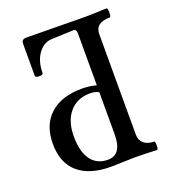

<svg xmlns="http://www.w3.org/2000/svg" viewBox="-125 -759 758 854"><g transform="rotate(-20 254.5 -331.5)"><path d="M256 3Q154 3 100 -44Q46 -91 46 -181Q46 -270 100 -319Q154 -368 250 -368Q289 -368 319 -359V-606Q319 -625 305 -625L200 -621Q162 -619 136.5 -583.5Q111 -548 111 -494Q111 -484 92.5 -484.5Q74 -485 74 -494V-645Q74 -666 97 -666Q142 -666 230 -664.5Q318 -663 363 -663Q420 -663 476 -666Q482 -666 482 -644.5Q482 -623 476 -623Q407 -623 407 -569V-94Q407 -67 424.5 -52Q442 -37 472 -37Q478 -37 478 -17Q478 3 472 3Q418 0 363 0Q346 0 310 1.5Q274 3 256 3ZM253 -31Q319 -31 319 -127V-326Q304 -336 278 -336Q216 -336 180.5 -294Q145 -252 145 -180Q145 -108 173 -69.5Q201 -31 253 -31ZM330 -313V-315Z"/></g></svg>

Font: Junicode Cond Medium
Style: Regular
Weight: 500
Width: 3
Designer: Peter S. Baker
Version: Version 2.201